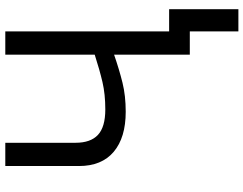

<svg xmlns="http://www.w3.org/2000/svg" viewBox="-120 -634 942 743"><g transform="rotate(-90 351.5 -263.0)"><path d="M601 -714V-80H687V188H601V0H511V-293Q453 -273 402.5 -260.5Q352 -248 290 -248Q190 -248 135 -294.5Q80 -341 80 -429V-714H170V-442Q170 -384 200.5 -355.5Q231 -327 299 -327Q358 -327 405 -338Q452 -349 511 -368V-714Z"/></g></svg>

Font: Go Noto Kurrent-Regular
Style: Regular
Weight: 400
Designer: Monotype Design Team
Foundry: Monotype Imaging Inc.
Version: Version 2.012; ttfautohint (v1.8.4.7-5d5b)